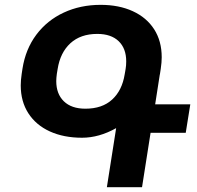

<svg xmlns="http://www.w3.org/2000/svg" viewBox="-20 -780 821 800"><path d="M753.9 -226.6H607.4L571.8 0H425.3L460.9 -226.6L463.9 -246.1Q392.6 -206.1 321.8 -206.1Q245.6 -206.1 187.7 -232.4Q129.9 -258.8 98.1 -308.1Q66.4 -357.4 66.4 -424.3Q66.4 -445.3 70.3 -471.7L73.7 -494.1Q86.4 -575.2 131.3 -635.3Q176.3 -695.3 245.6 -727.5Q314.9 -759.8 399.4 -759.8Q475.6 -759.8 533.2 -733.4Q590.8 -707 622.3 -658Q653.8 -608.9 653.8 -541.5Q653.8 -520.5 649.9 -494.1L646.5 -471.7Q646.5 -470.2 645.5 -467.3L626.5 -345.2H772.9ZM499.5 -470.2 501.5 -481.4 503.4 -492.7Q505.9 -506.8 505.9 -524.4Q505.9 -578.1 474.4 -608.4Q442.9 -638.7 385.3 -638.7Q315.9 -638.7 273.4 -599.9Q231 -561 220.2 -492.7L216.8 -472.2Q214.4 -454.1 214.4 -441.9Q214.4 -388.7 246.1 -357.9Q277.8 -327.1 335.9 -327.1Q405.8 -327.1 447.3 -365.2Q488.8 -403.3 499.5 -470.2Z"/></svg>

Font: Mardoto
Style: Bold Italic
Weight: 700
Italic angle: -12°
Designer: Christian Robertson, Vahan Hovhannisyan
Foundry: Google
Version: Version 1.000